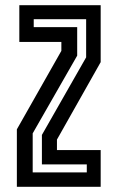

<svg xmlns="http://www.w3.org/2000/svg" viewBox="-20 -720 453 740"><path d="M45 0V-221.5L216.5 -524V-558.5H54.5V-700H368V-480.5L199.5 -182V-141.5H368V0ZM106 -55.5H314.5V-86.5H141.5V-200L312 -499V-646H110V-615.5H277.5V-505.5L106 -206Z"/></svg>

Font: Tourney Condensed SemiBold
Style: Regular
Weight: 600
Width: 3
Designer: Tyler Finck
Foundry: Etcetera Type Co
Version: Version 1.010; ttfautohint (v1.8.3)